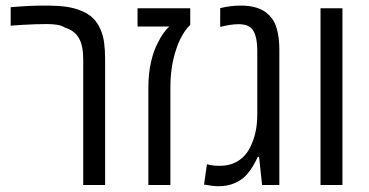

<svg xmlns="http://www.w3.org/2000/svg" viewBox="-20 -660 1317 685"><path d="M276.9 0V-448.7Q276.9 -498.5 261 -524.9Q245.1 -551.3 211.9 -561.5Q199.2 -569.3 182.6 -571.8Q166 -574.2 146 -574.2Q129.9 -574.2 106.7 -573.5Q83.5 -572.8 59.8 -571.3Q36.1 -569.8 18.1 -568.4V-634.3Q52.2 -637.2 81.8 -638.7Q111.3 -640.1 136.7 -640.1Q185.5 -640.1 215.6 -636Q245.6 -631.8 271 -621.1Q295.9 -610.8 312.3 -594.7Q328.6 -578.6 339.4 -553.2Q348.1 -533.2 351.6 -507.3Q355 -481.4 355 -448.7V0Z M509.3 0V-346.2Q509.3 -397.5 519 -439.7Q528.8 -481.9 543.9 -508.8Q552.7 -526.9 563.2 -541.7Q573.7 -556.6 584.5 -565.4H470.7V-630.4H658.7V-570.8Q649.4 -563 640.6 -550.3Q631.8 -537.6 623.5 -521.2Q615.2 -504.9 609.4 -486.3Q603.5 -469.7 599.4 -452.1Q595.2 -434.6 592.8 -417.5Q590.3 -401.4 589.1 -383.8Q587.9 -366.2 587.9 -346.2V0Z M759.8 4.4Q748 4.4 735.4 2.7Q722.7 1 708 -1.5L718.3 -74.2Q727.5 -71.3 739.3 -69.8Q751 -68.4 763.2 -68.4Q805.7 -68.4 835.4 -89.8Q865.2 -111.3 879.9 -151.4Q888.7 -171.9 893.3 -197.3Q897.9 -222.7 897.9 -252.9V-481.4Q897.9 -523.4 884.8 -548.6Q871.6 -573.7 831.5 -573.7Q817.4 -573.7 801.3 -571.3Q785.2 -568.8 765.6 -564V-630.9Q801.8 -640.1 838.9 -640.1Q872.1 -640.1 896.7 -632.1Q921.4 -624 938 -607.9Q960.4 -586.4 968.5 -554.4Q976.6 -522.5 976.6 -482.9V0H915L904.3 -100.6H899.9Q891.6 -82.5 881.3 -65.7Q871.1 -48.8 859.9 -36.6Q842.8 -17.6 817.1 -6.6Q791.5 4.4 759.8 4.4Z M1123.5 0V-630.4H1201.7V0Z"/></svg>

Font: Open Sans SemiCondensed
Style: Regular
Weight: 400
Width: 4
Designer: Monotype Design Team
Foundry: Monotype Imaging Inc.
Version: Version 3.000